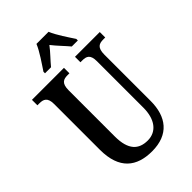

<svg xmlns="http://www.w3.org/2000/svg" viewBox="-273 -1033 1145 1145"><g transform="rotate(-45 299.0 -460.5)"><path d="M180 -784V-771H231C255 -801 293 -838 318 -872C343 -839 384 -798 406 -771H457V-784C432 -822 388 -886 370 -931H268C250 -886 205 -822 180 -784ZM303 10C444 10 509 -76 509 -209V-599C509 -659 534 -668 569 -668H585V-714H376V-668H391C426 -668 450 -659 450 -603V-211C450 -115 406 -54 330 -54C256 -54 208 -95 208 -210V-599C208 -659 233 -668 268 -668H283V-714H13V-668H29C63 -668 89 -659 89 -603V-217C89 -53 174 10 303 10Z"/></g></svg>

Font: Noto Serif Sinhala ExtraCondensed SemiBold
Style: Regular
Weight: 600
Width: 2
Designer: Jelle Bosma - Monotype Design Team
Foundry: Monotype Imaging Inc.
Version: Version 2.007